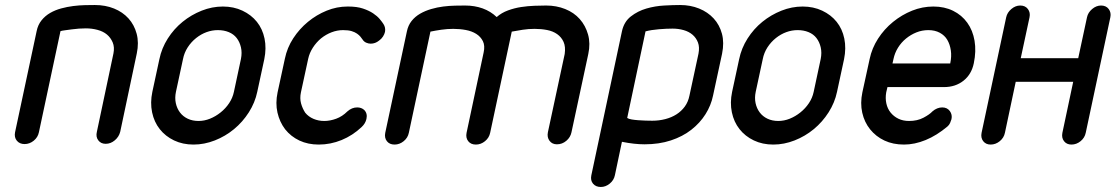

<svg xmlns="http://www.w3.org/2000/svg" viewBox="-20 -576 4445 765"><path d="M135 -49Q131 -29 114.5 -15.5Q98 -2 78 -2Q58 -2 47 -15.5Q36 -29 40 -49L126 -452Q131 -477 145.5 -495Q160 -513 180 -524.5Q200 -536 224 -542.5Q248 -549 272 -552Q296 -555 318.5 -555.5Q341 -556 358 -556Q400 -556 434.5 -542Q469 -528 492 -502.5Q515 -477 524.5 -441.5Q534 -406 525 -363L459 -51Q454 -31 437.5 -17Q421 -3 401 -3Q382 -3 371.5 -17Q361 -31 366 -51L432 -363Q437 -388 429 -407Q421 -426 406 -438.5Q391 -451 368.5 -457Q346 -463 322 -463Q309 -463 294.5 -462Q280 -461 266 -459Q252 -457 240 -455.5Q228 -454 221 -452Z M615 -340Q624 -384 648.5 -422.5Q673 -461 707.5 -489Q742 -517 783.5 -533.5Q825 -550 868 -550Q911 -550 946 -533.5Q981 -517 1003.5 -489Q1026 -461 1034 -422.5Q1042 -384 1033 -340L1005 -210Q996 -167 971.5 -128.5Q947 -90 912.5 -61.5Q878 -33 836 -16.5Q794 0 751 0Q708 0 673.5 -16.5Q639 -33 616.5 -61.5Q594 -90 586 -128.5Q578 -167 587 -210ZM681 -210Q676 -186 680.5 -165Q685 -144 697 -128Q709 -112 728 -103Q747 -94 771 -94Q794 -94 816.5 -103Q839 -112 859 -128Q879 -144 893 -165Q907 -186 912 -210L940 -341Q945 -366 940 -387.5Q935 -409 923 -424.5Q911 -440 891.5 -448Q872 -456 848 -456Q825 -456 803 -448Q781 -440 761.5 -424.5Q742 -409 728 -387.5Q714 -366 709 -340Z M1364 -132Q1382 -148 1403 -148Q1420 -148 1431 -138Q1445 -124 1440 -102Q1436 -84 1421 -70Q1385 -36 1341 -18Q1297 0 1250 0Q1207 0 1173 -16Q1139 -32 1116 -61Q1094 -90 1085.5 -127.5Q1077 -165 1086 -208L1115 -342Q1124 -386 1148.5 -423.5Q1173 -461 1207 -489Q1241 -517 1281.5 -533.5Q1322 -550 1365 -550H1367Q1402 -550 1426 -542Q1450 -534 1466.5 -523Q1483 -512 1493 -500Q1503 -488 1508 -480Q1517 -466 1514 -449Q1512 -440 1506 -430.5Q1500 -421 1490 -414Q1475 -402 1457 -402Q1448 -402 1439 -406Q1430 -410 1425 -418L1416 -430Q1411 -436 1402.5 -442Q1394 -448 1381 -452Q1368 -456 1347 -456Q1324 -456 1301.5 -447.5Q1279 -439 1259 -423Q1240 -407 1226.5 -386Q1213 -365 1208 -342L1179 -208Q1174 -184 1179.5 -164Q1185 -144 1196 -127Q1209 -111 1229 -102.5Q1249 -94 1272 -94Q1295 -94 1319.5 -103Q1344 -112 1364 -132Z M1609 -47Q1605 -27 1588.5 -13.5Q1572 0 1552 0Q1532 0 1521.5 -13.5Q1511 -27 1515 -47L1601 -450Q1606 -475 1620 -492.5Q1634 -510 1654 -521.5Q1674 -533 1698 -540Q1722 -547 1746 -550Q1770 -553 1793 -553.5Q1816 -554 1833 -554Q1871 -554 1903 -542.5Q1935 -531 1959 -508Q1978 -525 2004 -534.5Q2030 -544 2056.5 -548Q2083 -552 2109.5 -553Q2136 -554 2156 -554Q2197 -554 2232 -540Q2267 -526 2290 -500Q2313 -474 2323 -438.5Q2333 -403 2324 -361L2257 -49Q2253 -29 2236.5 -15Q2220 -1 2199 -1Q2180 -1 2169.5 -15Q2159 -29 2163 -49L2230 -361Q2234 -390 2225.5 -409Q2217 -428 2200 -440Q2183 -452 2159.5 -456.5Q2136 -461 2110 -461Q2086 -461 2063 -457.5Q2040 -454 2019 -450L1933 -47Q1929 -27 1912.5 -13.5Q1896 0 1876 0Q1856 0 1845.5 -13.5Q1835 -27 1839 -47L1907 -367Q1913 -394 1904 -412Q1895 -430 1877.5 -441Q1860 -452 1836 -456.5Q1812 -461 1786 -461Q1762 -461 1738 -457.5Q1714 -454 1695 -450Z M2763 -362Q2768 -388 2761 -406.5Q2754 -425 2739.5 -437.5Q2725 -450 2704 -456Q2683 -462 2660 -462Q2636 -462 2605.5 -459.5Q2575 -457 2552 -451L2479 -106Q2485 -102 2497 -100Q2509 -98 2523 -97Q2537 -96 2551.5 -95.5Q2566 -95 2579 -95Q2606 -95 2631 -101.5Q2656 -108 2675.5 -120.5Q2695 -133 2708.5 -151.5Q2722 -170 2727 -195ZM2821 -195Q2813 -156 2791 -121Q2769 -86 2734.5 -59Q2700 -32 2653 -16.5Q2606 -1 2548 -1Q2508 -1 2458 -11L2430 122Q2426 142 2409.5 155.5Q2393 169 2374 169Q2354 169 2343 156Q2332 143 2336 123L2458 -451Q2466 -489 2493.5 -510.5Q2521 -532 2555.5 -542Q2590 -552 2626.5 -554Q2663 -556 2690 -556Q2731 -556 2765.5 -542Q2800 -528 2823.5 -502.5Q2847 -477 2856.5 -441.5Q2866 -406 2857 -362Z M2925 -340Q2934 -384 2958.5 -422.5Q2983 -461 3017.5 -489Q3052 -517 3093.5 -533.5Q3135 -550 3178 -550Q3221 -550 3256 -533.5Q3291 -517 3313.5 -489Q3336 -461 3344 -422.5Q3352 -384 3343 -340L3315 -210Q3306 -167 3281.5 -128.5Q3257 -90 3222.5 -61.5Q3188 -33 3146 -16.5Q3104 0 3061 0Q3018 0 2983.5 -16.5Q2949 -33 2926.5 -61.5Q2904 -90 2896 -128.5Q2888 -167 2897 -210ZM2991 -210Q2986 -186 2990.5 -165Q2995 -144 3007 -128Q3019 -112 3038 -103Q3057 -94 3081 -94Q3104 -94 3126.5 -103Q3149 -112 3169 -128Q3189 -144 3203 -165Q3217 -186 3222 -210L3250 -341Q3255 -366 3250 -387.5Q3245 -409 3233 -424.5Q3221 -440 3201.5 -448Q3182 -456 3158 -456Q3135 -456 3113 -448Q3091 -440 3071.5 -424.5Q3052 -409 3038 -387.5Q3024 -366 3019 -340Z M3536 -323H3632H3696H3733H3753H3761H3766Q3772 -351 3768.5 -375Q3765 -399 3754.5 -417Q3744 -435 3724.5 -445.5Q3705 -456 3679 -456Q3654 -456 3631.5 -447Q3609 -438 3590 -422.5Q3571 -407 3558 -386Q3545 -365 3540 -341ZM3695 -132Q3704 -140 3714 -144Q3724 -148 3734 -148Q3754 -148 3764.5 -133.5Q3775 -119 3771 -101Q3769 -94 3765.5 -86Q3762 -78 3755 -72Q3712 -36 3668 -18Q3624 0 3582 0Q3538 0 3504 -16Q3470 -32 3447 -60.5Q3424 -89 3415.5 -127Q3407 -165 3416 -208L3445 -341Q3454 -384 3478.5 -422Q3503 -460 3538 -488.5Q3573 -517 3614 -533.5Q3655 -550 3699 -550Q3743 -550 3777.5 -533Q3812 -516 3834 -485.5Q3856 -455 3863 -413.5Q3870 -372 3860 -324Q3851 -280 3819 -254.5Q3787 -229 3741 -229H3516L3511 -208Q3507 -185 3511.5 -164Q3516 -143 3528.5 -127.5Q3541 -112 3559.5 -103Q3578 -94 3602 -94Q3635 -94 3659.5 -107Q3684 -120 3695 -132Z M3989 -507Q3993 -526 4009.5 -540Q4026 -554 4045 -554Q4065 -554 4075.5 -540Q4086 -526 4082 -507L4047 -344H4276L4311 -507Q4315 -526 4331.5 -540Q4348 -554 4367 -554Q4387 -554 4397.5 -540Q4408 -526 4404 -507L4306 -47Q4302 -27 4285.5 -13.5Q4269 0 4249 0Q4230 0 4219.5 -13.5Q4209 -27 4213 -47L4256 -250H4027L3984 -47Q3980 -27 3963.5 -13.5Q3947 0 3927 0Q3908 0 3897.5 -13.5Q3887 -27 3891 -47Z"/></svg>

Font: VDS
Style: Italic
Weight: 400
Designer: artmaker
Foundry: artmaker
Version: Version 1.000 2009 initial release